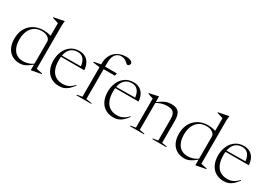

<svg xmlns="http://www.w3.org/2000/svg" viewBox="16 -1570 3401 2418"><g transform="rotate(30 1716.0 -361.0)"><path d="M416.5 -400.5Q416.5 -435 382.2 -459.2Q348 -483.5 294 -483.5Q233 -483.5 189.2 -454.8Q145.5 -426 122.2 -373.8Q99 -321.5 99 -250.5Q99 -184 119 -135.5Q139 -87 178 -61Q217 -35 275.5 -35Q317.5 -35 359.5 -50.2Q401.5 -65.5 444.5 -105L449.5 -96Q411.5 -62 382.8 -41Q354 -20 331 -9Q308 2 289 6Q270 10 252 10Q186 10 138.2 -18.2Q90.5 -46.5 64.8 -99.5Q39 -152.5 39 -227.5Q39 -293 59.2 -344.2Q79.5 -395.5 116 -430.8Q152.5 -466 201.2 -484.5Q250 -503 306.5 -503Q332 -503 357.5 -499.5Q383 -496 407.8 -489Q432.5 -482 454 -470.5L416.5 -459V-669.5Q410.5 -672 395 -676.8Q379.5 -681.5 361.2 -687.2Q343 -693 328.5 -697.5V-705.5L475.5 -735H479L473 -674V-40.5Q477.5 -39 488.8 -36.5Q500 -34 514 -31.2Q528 -28.5 540.8 -25.8Q553.5 -23 561.5 -21.5V-13L421.5 13.5H417L416.5 -66Z M828.5 -503Q881.5 -503 918.8 -480.2Q956 -457.5 976.5 -417Q997 -376.5 1000.5 -322.5H653V-341.5L961 -344.5L941 -330Q936.5 -380 921 -413.8Q905.5 -447.5 879.5 -464.5Q853.5 -481.5 816.5 -481.5Q764 -481.5 728.8 -456.5Q693.5 -431.5 676.2 -385Q659 -338.5 659 -273.5Q659 -195 681.5 -142.2Q704 -89.5 746.5 -63Q789 -36.5 849 -36.5Q879 -36.5 904.8 -43.8Q930.5 -51 955.5 -67.5Q980.5 -84 1006 -112L1013 -106Q980.5 -63 951 -37.5Q921.5 -12 890.8 -1Q860 10 823 10Q757.5 10 707.8 -18.8Q658 -47.5 630.2 -103.2Q602.5 -159 602.5 -240Q602.5 -311.5 629.2 -371.2Q656 -431 706.8 -467Q757.5 -503 828.5 -503Z M1176 -456 1153.5 -451.5 1050 -464V-474.5L1159.5 -495L1171.5 -493H1375.5L1369 -456ZM1205 -22 1288 -9.5V0H1073.5V-9.5L1147.5 -22V-502.5Q1147.5 -561.5 1165.8 -605Q1184 -648.5 1215.5 -677.2Q1247 -706 1287.8 -720.5Q1328.5 -735 1373.5 -735Q1396 -735 1413.8 -731.5Q1431.5 -728 1443.8 -721.8Q1456 -715.5 1462.2 -706.8Q1468.5 -698 1468.5 -687.5Q1468.5 -674 1459.2 -663.2Q1450 -652.5 1434.5 -652.5Q1429.5 -652.5 1420 -661Q1410.5 -669.5 1396.5 -680.5Q1382.5 -691.5 1363.8 -700Q1345 -708.5 1322 -708.5Q1286 -708.5 1259.8 -691Q1233.5 -673.5 1219.2 -638.8Q1205 -604 1205 -552Z M1617.5 -503Q1670.5 -503 1707.8 -480.2Q1745 -457.5 1765.5 -417Q1786 -376.5 1789.5 -322.5H1442V-341.5L1750 -344.5L1730 -330Q1725.5 -380 1710 -413.8Q1694.5 -447.5 1668.5 -464.5Q1642.5 -481.5 1605.5 -481.5Q1553 -481.5 1517.8 -456.5Q1482.5 -431.5 1465.2 -385Q1448 -338.5 1448 -273.5Q1448 -195 1470.5 -142.2Q1493 -89.5 1535.5 -63Q1578 -36.5 1638 -36.5Q1668 -36.5 1693.8 -43.8Q1719.5 -51 1744.5 -67.5Q1769.5 -84 1795 -112L1802 -106Q1769.5 -63 1740 -37.5Q1710.5 -12 1679.8 -1Q1649 10 1612 10Q1546.5 10 1496.8 -18.8Q1447 -47.5 1419.2 -103.2Q1391.5 -159 1391.5 -240Q1391.5 -311.5 1418.2 -371.2Q1445 -431 1495.8 -467Q1546.5 -503 1617.5 -503Z M1981.5 -419V-22L2055 -9.5V0H1851.5V-9.5L1925.5 -22V-444Q1917.5 -447 1899.5 -453Q1881.5 -459 1847.5 -470.5V-479L1976.5 -507H1980.5ZM2177 -9.5 2250.5 -22V-328Q2250.5 -376 2238.8 -404Q2227 -432 2201.5 -444.2Q2176 -456.5 2133.5 -456.5Q2091.5 -456.5 2048.2 -443.2Q2005 -430 1974 -408L1968.5 -417Q2004.5 -443.5 2032.2 -460.5Q2060 -477.5 2082.5 -486.8Q2105 -496 2125.8 -499.5Q2146.5 -503 2168.5 -503Q2243 -503 2275 -465.2Q2307 -427.5 2307 -341.5V-22L2380 -9.5V0H2177Z M2810 -400.5Q2810 -435 2775.8 -459.2Q2741.5 -483.5 2687.5 -483.5Q2626.5 -483.5 2582.8 -454.8Q2539 -426 2515.8 -373.8Q2492.5 -321.5 2492.5 -250.5Q2492.5 -184 2512.5 -135.5Q2532.5 -87 2571.5 -61Q2610.5 -35 2669 -35Q2711 -35 2753 -50.2Q2795 -65.5 2838 -105L2843 -96Q2805 -62 2776.2 -41Q2747.5 -20 2724.5 -9Q2701.5 2 2682.5 6Q2663.5 10 2645.5 10Q2579.5 10 2531.8 -18.2Q2484 -46.5 2458.2 -99.5Q2432.5 -152.5 2432.5 -227.5Q2432.5 -293 2452.8 -344.2Q2473 -395.5 2509.5 -430.8Q2546 -466 2594.8 -484.5Q2643.5 -503 2700 -503Q2725.5 -503 2751 -499.5Q2776.5 -496 2801.2 -489Q2826 -482 2847.5 -470.5L2810 -459V-669.5Q2804 -672 2788.5 -676.8Q2773 -681.5 2754.8 -687.2Q2736.5 -693 2722 -697.5V-705.5L2869 -735H2872.5L2866.5 -674V-40.5Q2871 -39 2882.2 -36.5Q2893.5 -34 2907.5 -31.2Q2921.5 -28.5 2934.2 -25.8Q2947 -23 2955 -21.5V-13L2815 13.5H2810.5L2810 -66Z M3222 -503Q3275 -503 3312.2 -480.2Q3349.5 -457.5 3370 -417Q3390.5 -376.5 3394 -322.5H3046.5V-341.5L3354.5 -344.5L3334.5 -330Q3330 -380 3314.5 -413.8Q3299 -447.5 3273 -464.5Q3247 -481.5 3210 -481.5Q3157.5 -481.5 3122.2 -456.5Q3087 -431.5 3069.8 -385Q3052.5 -338.5 3052.5 -273.5Q3052.5 -195 3075 -142.2Q3097.5 -89.5 3140 -63Q3182.5 -36.5 3242.5 -36.5Q3272.5 -36.5 3298.2 -43.8Q3324 -51 3349 -67.5Q3374 -84 3399.5 -112L3406.5 -106Q3374 -63 3344.5 -37.5Q3315 -12 3284.2 -1Q3253.5 10 3216.5 10Q3151 10 3101.2 -18.8Q3051.5 -47.5 3023.8 -103.2Q2996 -159 2996 -240Q2996 -311.5 3022.8 -371.2Q3049.5 -431 3100.2 -467Q3151 -503 3222 -503Z"/></g></svg>

Font: Newsreader 60pt Light
Style: Regular
Weight: 300
Designer: Hugues Gentile
Foundry: Production Type
Version: Version 1.003